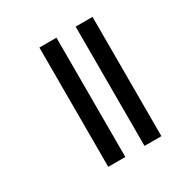

<svg xmlns="http://www.w3.org/2000/svg" viewBox="-146 -745 840 867"><g transform="rotate(-30 274.0 -311.0)"><path d="M363 -622V0H451V-622ZM174 -622V0H263V-622Z"/></g></svg>

Font: Noto Sans Devanagari UI ExtraCondensed Medium
Style: Regular
Weight: 500
Width: 2
Designer: Jelle Bosma - Monotype Design Team
Foundry: Monotype Imaging Inc.
Version: Version 2.003